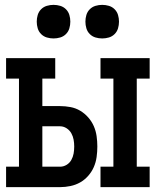

<svg xmlns="http://www.w3.org/2000/svg" viewBox="-20 -769 640 789"><path d="M393 0V-84H446V-446H393V-530H595V-446H542V-84H595V0ZM5 0V-84H58V-446H5V-530H207V-446H154V-333H227Q248 -333 269.5 -329Q291 -325 309.5 -314Q328 -303 342.5 -286.5Q357 -270 365.5 -250.5Q374 -231 377 -209.5Q380 -188 380 -167Q380 -145 377 -123.5Q374 -102 365.5 -82.5Q357 -63 342.5 -46.5Q328 -30 309.5 -19.5Q291 -9 269.5 -4.5Q248 0 227 0ZM227 -84Q241 -84 253.5 -91.5Q266 -99 273 -111.5Q280 -124 282.5 -138Q285 -152 285 -167Q285 -181 282.5 -195Q280 -209 273 -221.5Q266 -234 253.5 -242Q241 -250 227 -250H154V-84ZM400 -611Q386 -611 372.5 -615Q359 -619 349 -629Q339 -639 335 -652.5Q331 -666 331 -680Q331 -694 335 -707.5Q339 -721 349 -731Q359 -741 372.5 -745Q386 -749 400 -749Q414 -749 427.5 -745Q441 -741 451 -731Q461 -721 465 -707.5Q469 -694 469 -680Q469 -666 465 -652.5Q461 -639 451 -629Q441 -619 427.5 -615Q414 -611 400 -611ZM200 -611Q186 -611 172.5 -615Q159 -619 149 -629Q139 -639 135 -652.5Q131 -666 131 -680Q131 -694 135 -707.5Q139 -721 149 -731Q159 -741 172.5 -745Q186 -749 200 -749Q214 -749 227.5 -745Q241 -741 251 -731Q261 -721 265 -707.5Q269 -694 269 -680Q269 -666 265 -652.5Q261 -639 251 -629Q241 -619 227.5 -615Q214 -611 200 -611Z"/></svg>

Font: Iosevka Slab Medium Extended
Style: Regular
Weight: 500
Width: 7
Monospace: yes
Designer: Belleve Invis
Foundry: Belleve Invis
Version: Version 11.1.1; ttfautohint (v1.8.3)